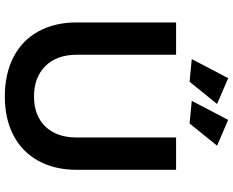

<svg xmlns="http://www.w3.org/2000/svg" viewBox="-105 -851 966 796"><g transform="rotate(90 378.0 -453.0)"><path d="M380 -111Q459 -111 504.5 -158Q550 -205 550 -288V-700H684V-288Q684 -197 647 -129.5Q610 -62 541.5 -26Q473 10 380 10Q286 10 216.5 -26Q147 -62 110 -129.5Q73 -197 73 -288V-700H207V-288Q207 -205 254 -158Q301 -111 380 -111ZM304 -916 411 -870 319 -756 225 -765ZM477 -916 584 -870 492 -756 398 -765Z"/></g></svg>

Font: Montserrat Medium
Style: Regular
Weight: 500
Designer: Julieta Ulanovsky
Foundry: Julieta Ulanovsky
Version: Version 6.001